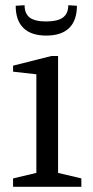

<svg xmlns="http://www.w3.org/2000/svg" viewBox="-20 -714 354 734"><path d="M30 0V-32L119 -53V-430L30 -440V-463L177 -500H202V-53L291 -32V0ZM157 -578Q99 -578 69.5 -607Q40 -636 40 -692L74 -694Q74 -662 93.5 -647Q113 -632 156 -632Q200 -632 220.5 -647Q241 -662 241 -694L274 -692Q274 -636 244.5 -607Q215 -578 157 -578Z"/></svg>

Font: Manuale
Style: Regular
Weight: 400
Designer: Eduardo Tunni / Pablo Cosgaya
Foundry: Eduardo Tunni / Pablo Cosgaya
Version: Version 1.002